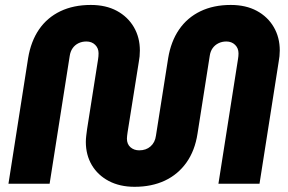

<svg xmlns="http://www.w3.org/2000/svg" viewBox="-20 -732 1148 765"><path d="M516.3 12.3Q457.3 12.3 413.5 -10.8Q369.7 -34 345.8 -74.3Q322 -114.7 322 -166.7Q322 -178.3 323.7 -192Q325.3 -205.7 327 -217.7L370.7 -495.3Q371.7 -501 372.2 -507.5Q372.7 -514 372.7 -520Q372.7 -540 359.2 -553.3Q345.7 -566.7 324 -566.7Q306.7 -566.7 292.5 -559.7Q278.3 -552.7 269.3 -539.8Q260.3 -527 257.7 -508.7L177.7 0H13.7L92 -500Q103 -567.3 135.5 -614.7Q168 -662 220.5 -687.2Q273 -712.3 341.7 -712.3Q402 -712.3 445.7 -688.7Q489.3 -665 513.3 -624Q537.3 -583 537.3 -530.7Q537.3 -519 536.2 -507.3Q535 -495.7 533 -485L488.3 -204.7Q487.3 -197 486.5 -190.8Q485.7 -184.7 485.7 -179.7Q485.7 -157.7 499.8 -145.3Q514 -133 534.7 -133Q562 -133 579.8 -148.7Q597.7 -164.3 601.3 -191L650 -500Q661 -567 693.5 -614.3Q726 -661.7 778.3 -687Q830.7 -712.3 899.3 -712.3Q959.7 -712.3 1003.3 -688.7Q1047 -665 1070.8 -624Q1094.7 -583 1094.7 -530.7Q1094.7 -519.7 1093.5 -507.7Q1092.3 -495.7 1090.3 -485.7L1014 0H850.3L928.3 -496.7Q929.3 -501.7 929.8 -508.2Q930.3 -514.7 930.3 -519.3Q930.3 -540 916.7 -553.3Q903 -566.7 881.7 -566.7Q864.7 -566.7 850.5 -559.7Q836.3 -552.7 827.3 -540.2Q818.3 -527.7 815.7 -509.7L767 -199.7Q756.7 -132 723 -84.5Q689.3 -37 636.8 -12.3Q584.3 12.3 516.3 12.3Z"/></svg>

Font: MuseoModerno Thin
Style: Italic
Weight: 100
Italic angle: -9°
Designer: Pablo Cosgaya, Héctor Gatti, Marcela Romero, and the Authors of The MuseoModerno Project.
Foundry: Omnibus-Type Team
Version: Version 1.003